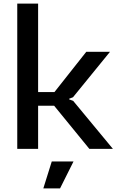

<svg xmlns="http://www.w3.org/2000/svg" viewBox="-20 -828 648 1068"><path d="M268 70H389L314 220H221ZM76 -808H192V-316H283L460 -540H592L386 -287L365 -279V-275L387 -267L608 0H477L281 -240H192V0H76Z"/></svg>

Font: Encode Sans Wide
Style: Medium
Weight: 500
Designer: Pablo Impallari, Andres Torresi
Foundry: Pablo Impallari, Andres Torresi
Version: Version 1.000; ttfautohint (v1.00) -l 8 -r 50 -G 200 -x 14 -